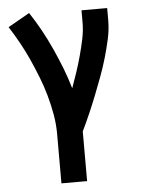

<svg xmlns="http://www.w3.org/2000/svg" viewBox="-53 -570 606 827"><g transform="rotate(-5 250.0 -156.5)"><path d="M179 215V0Q179 -42 171.5 -84Q164 -126 152.5 -167Q141 -208 125.5 -247.5Q110 -287 92.5 -326Q75 -365 54.5 -402Q34 -439 11 -475L104 -528Q130 -489 152.5 -448Q175 -407 194.5 -364Q214 -321 231 -277.5Q248 -234 261 -189Q273 -222 284.5 -256.5Q296 -291 305.5 -326Q315 -361 322.5 -396.5Q330 -432 330 -468V-520H441V-468Q441 -427 432 -386.5Q423 -346 411.5 -306.5Q400 -267 385.5 -228Q371 -189 356 -151Q341 -113 324.5 -75Q308 -37 290 0V215Z"/></g></svg>

Font: Iosevka SS08 Regular
Style: Bold
Weight: 700
Monospace: yes
Designer: Belleve Invis
Foundry: Belleve Invis
Version: Version 16.3.4; ttfautohint (v1.8.4)